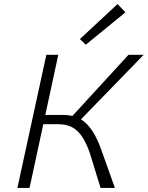

<svg xmlns="http://www.w3.org/2000/svg" viewBox="-20 -929 730 949"><path d="M600 -868 404 -708 375 -736 561 -909ZM380 -339Q442 -302 483 -182L548 0H477L427 -163Q402 -241 366 -278Q330 -315 268 -315H194L126 0H66L209 -658H268L204 -361H291Q315 -361 338 -356L615 -658H690Z"/></svg>

Font: EauTestText Semilight
Style: Italic
Weight: 300
Italic angle: -12°
Designer: Christian Thalmann (Catharsis Fonts)
Version: Version 0.001;PS 000.001;hotconv 1.0.88;makeotf.lib2.5.64775